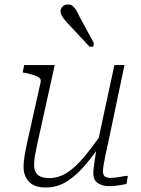

<svg xmlns="http://www.w3.org/2000/svg" viewBox="-20 -827 629 856"><path d="M147 -189Q140 -157 136 -134Q132 -111 132 -92Q132 -73 139 -59.5Q146 -46 161.5 -39.5Q177 -33 200 -33Q241 -33 278 -56.5Q315 -80 352.5 -124.5Q390 -169 433 -230L443 -203Q402 -141 361.5 -93Q321 -45 278 -18Q235 9 185 9Q134 9 109.5 -16.5Q85 -42 85 -83Q85 -104 89.5 -131.5Q94 -159 101 -191L161 -460Q164 -472 156.5 -479Q149 -486 132.5 -491.5Q116 -497 91 -502L81 -504L88 -537H224ZM463 -194Q455 -158 449.5 -132Q444 -106 441.5 -89Q439 -72 439 -63Q439 -47 447.5 -40.5Q456 -34 472 -34Q496 -34 516 -38.5Q536 -43 550 -43L544 -7Q534 -5 521.5 -2.5Q509 0 495 1.5Q481 3 468 3Q437 3 416.5 -10.5Q396 -24 396 -55Q396 -64 398 -81Q400 -98 403.5 -121.5Q407 -145 412 -175L413 -179L490 -537H535ZM335 -752Q327 -770 319.5 -782Q312 -794 304 -800.5Q296 -807 283 -807Q269 -807 259.5 -798.5Q250 -790 250 -776Q250 -768 254.5 -759Q259 -750 266.5 -741Q274 -732 282 -723L379 -619H396L398 -636Z"/></svg>

Font: Roboto Serif 20pt Thin
Style: Italic
Weight: 250
Italic angle: -10°
Version: Version 1.007